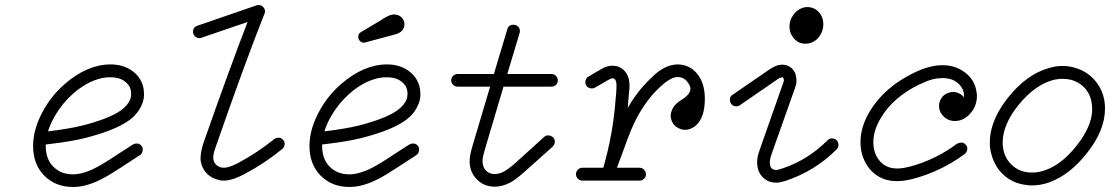

<svg xmlns="http://www.w3.org/2000/svg" viewBox="-20 -715 4416 760"><path d="M499 -344Q499 -362 491 -375Q468 -409 418 -409Q412 -409 405 -409Q337 -403 270 -345Q228 -308 199 -259Q180 -227 170 -195Q253 -205 306 -218Q411 -245 457 -277Q486 -297 496 -323Q499 -334 499 -344ZM161 -137Q161 -79 199 -48Q227 -25 268 -25H274Q317 -27 372 -58Q397 -72 418 -86Q439 -100 451 -107.5Q463 -115 506 -143Q513 -147 522 -147Q531 -147 538 -140Q545 -133 545 -124Q545 -108 534 -101Q490 -73 477 -64Q464 -55 456.5 -50.5Q449 -46 438 -39Q417 -25 397 -14Q331 23 276 25H268Q199 25 154 -21Q111 -66 111 -137Q111 -208 155 -284Q188 -341 237 -383Q326 -460 418 -460Q462 -460 495 -440Q538 -414 548 -366Q550 -355 550 -340Q550 -325 545 -310Q529 -264 487 -236Q432 -198 318 -169Q262 -155 185 -146L161 -143Q161 -140 161 -137Z M770 -564Q759 -564 751.5 -571.5Q744 -579 744 -589Q744 -607 761 -613L996 -694Q999 -695 1004 -695Q1014 -695 1021.5 -687.5Q1029 -680 1029 -670Q1029 -665 1027 -661Q949 -465 833 -131Q824 -106 824 -91Q824 -80 829 -71.5Q834 -63 840 -59Q852 -51 866 -51Q886 -51 921 -69Q998 -110 1065 -164Q1072 -170 1082 -170Q1092 -170 1099.5 -162.5Q1107 -155 1107 -145Q1107 -142 1106 -139Q1105 -136 1104 -134Q1102 -129 1097 -125Q1026 -67 944 -24Q909 -6 884 -2Q875 0 863.5 0Q852 0 838 -5Q804 -15 786 -45Q776 -62 774 -82V-91Q774 -114 785 -148Q889 -445 960 -628Q776 -565 774 -564.5Q772 -564 770 -564Z M1409 -588 1493 -638 1498 -642Q1509 -648 1515 -651Q1524 -656 1533 -657Q1534 -657 1536 -657.5Q1538 -658 1540 -658Q1549 -657 1556 -655Q1570 -649 1577 -636Q1579 -632 1580 -628Q1581 -624 1581 -619Q1581 -613 1579 -607Q1575 -594 1562 -586Q1555 -582 1545 -579L1426 -547Q1423 -546 1420 -546Q1411 -546 1404.5 -553Q1398 -560 1398 -569Q1398 -575 1400.5 -580Q1403 -585 1409 -588ZM1593 -344Q1593 -362 1585 -375Q1562 -409 1512 -409Q1506 -409 1499 -409Q1431 -403 1364 -345Q1322 -308 1293 -259Q1274 -227 1264 -195Q1347 -205 1400 -218Q1505 -245 1551 -277Q1580 -297 1590 -323Q1593 -334 1593 -344ZM1255 -137Q1255 -79 1293 -48Q1321 -25 1362 -25H1368Q1411 -27 1466 -58Q1491 -72 1512 -86Q1533 -100 1545 -107.5Q1557 -115 1600 -143Q1607 -147 1616 -147Q1625 -147 1632 -140Q1639 -133 1639 -124Q1639 -108 1628 -101Q1584 -73 1571 -64Q1558 -55 1550.5 -50.5Q1543 -46 1532 -39Q1511 -25 1491 -14Q1425 23 1370 25H1362Q1293 25 1248 -21Q1205 -66 1205 -137Q1205 -208 1249 -284Q1282 -341 1331 -383Q1420 -460 1512 -460Q1556 -460 1589 -440Q1632 -414 1642 -366Q1644 -355 1644 -340Q1644 -325 1639 -310Q1623 -264 1581 -236Q1526 -198 1412 -169Q1356 -155 1279 -146L1255 -143Q1255 -140 1255 -137Z M2012 -617Q2023 -617 2030.5 -610Q2038 -603 2038 -592L2037 -585L1988 -422H2163Q2175 -422 2183 -412Q2188 -405 2188 -398.5Q2188 -392 2186 -387Q2184 -382 2181 -379Q2173 -372 2163 -372H1973L1898 -119Q1890 -91 1890 -77Q1890 -54 1903.5 -40Q1917 -26 1939 -26L1949 -27Q1962 -29 1973 -35Q1994 -46 2029 -78L2134 -173Q2141 -179 2148.5 -179Q2156 -179 2160.5 -177Q2165 -175 2169 -172Q2176 -165 2176 -154Q2176 -143 2168 -135L2062 -40Q2023 -5 2001 7Q1969 24 1939 24Q1896 24 1867.5 -5Q1839 -34 1839 -77Q1839 -85 1840.5 -96.5Q1842 -108 1849 -133L1920 -372H1792Q1781 -372 1773.5 -379.5Q1766 -387 1766 -397Q1766 -407 1773.5 -414.5Q1781 -422 1792 -422H1935L1988 -599Q1993 -617 2012 -617Z M2285 0Q2275 0 2267.5 -7.5Q2260 -15 2260 -25.5Q2260 -36 2267.5 -43.5Q2275 -51 2285 -51H2368Q2407 -185 2417 -325Q2418 -331 2419 -345Q2420 -359 2420 -363Q2423 -402 2407 -405H2405Q2398 -405 2385 -397L2335 -368Q2329 -365 2323 -365Q2317 -365 2312 -367Q2307 -369 2304 -372Q2297 -380 2297 -388Q2297 -405 2309 -412Q2364 -444 2368 -446Q2387 -455 2405 -455Q2419 -454 2425 -452Q2453 -442 2465 -414Q2470 -402 2471 -391Q2472 -380 2472 -374Q2472 -368 2471 -361Q2468 -328 2467 -316.5Q2466 -305 2465 -288Q2500 -350 2550 -399Q2579 -429 2600 -441Q2621 -453 2636 -456.5Q2651 -460 2661 -460Q2708 -460 2738 -425Q2770 -388 2770 -324Q2770 -247 2732 -216Q2712 -201 2691 -201Q2686 -201 2682 -202Q2651 -209 2639 -236Q2630 -258 2640 -280Q2647 -297 2665 -311Q2671 -316 2678.5 -320.5Q2686 -325 2688 -326.5Q2690 -328 2691 -329Q2697 -334 2701 -338L2705 -343Q2713 -354 2713 -363Q2713 -368 2712 -371Q2705 -390 2691 -401Q2679 -410 2663 -410Q2639 -410 2609 -385Q2561 -346 2522 -285Q2497 -246 2478 -200Q2465 -169 2451 -129L2422 -51H2512Q2519 -51 2524.5 -47.5Q2530 -44 2533.5 -38Q2537 -32 2537 -25Q2537 -18 2533.5 -12.5Q2530 -7 2524.5 -3.5Q2519 0 2512 0Z M2880 -340 3027 -441Q3054 -459 3075 -459Q3104 -459 3121 -437Q3126 -429 3128 -425L3129 -421Q3133 -403 3133 -396.5Q3133 -390 3132 -384Q3129 -374 3126 -364L3038 -116Q3030 -93 3029 -87.5Q3028 -82 3028 -81Q3028 -80 3028 -79Q3027 -75 3027 -72.5Q3027 -70 3028 -65Q3029 -47 3045 -43Q3048 -42 3051 -42Q3059 -42 3079 -49Q3178 -82 3256 -160Q3263 -167 3272 -167Q3281 -167 3286.5 -164Q3292 -161 3295.5 -155Q3299 -149 3299 -140.5Q3299 -132 3292 -124Q3205 -37 3089 1Q3067 8 3054.5 8Q3042 8 3033 6Q3017 2 3004 -9Q2977 -32 2977 -72Q2977 -82 2979 -94Q2981 -106 2991 -133Q3081 -388 3082 -392Q3083 -396 3083 -398L3081 -406Q3079 -409 3077 -409Q3069 -409 3056 -400L2908 -298Q2902 -294 2893 -294Q2884 -294 2876.5 -301.5Q2869 -309 2869 -321Q2869 -333 2880 -340ZM3105 -610Q3105 -626 3112 -642Q3121 -660 3135 -672Q3155 -687 3175 -687Q3205 -687 3224 -664Q3239 -645 3239 -620Q3239 -587 3216 -562Q3195 -542 3168 -542Q3155 -542 3143 -547Q3129 -554 3120 -566Q3105 -585 3105 -610Z M3437 -152Q3437 -114 3456 -86Q3482 -48 3532 -48Q3555 -48 3591 -58Q3688 -86 3768 -146Q3776 -150 3785 -150.5Q3794 -151 3801.5 -143.5Q3809 -136 3809 -128Q3809 -113 3798 -105Q3710 -40 3605 -10Q3563 2 3532 2Q3501 2 3477 -7Q3439 -22 3415 -56Q3386 -99 3386 -152Q3386 -212 3422 -273Q3480 -370 3598 -427Q3660 -457 3710 -457Q3761 -457 3797 -430Q3838 -401 3845 -353Q3847 -345 3847 -336Q3847 -294 3820 -265Q3794 -236 3760 -236Q3729 -236 3710 -260Q3697 -275 3697 -296Q3697 -305 3700 -313Q3710 -342 3739 -349Q3745 -351 3752 -351Q3774 -351 3790 -336Q3793 -333 3795 -329Q3799 -357 3778 -380Q3754 -406 3710 -406Q3686 -405 3673 -401.5Q3660 -398 3652 -395Q3637 -389 3620 -381Q3571 -358 3531 -324Q3491 -290 3466 -247Q3437 -198 3437 -152Z M4065 19Q4052 19 4040 17Q3986 10 3948 -27Q3917 -58 3905 -102Q3898 -126 3898 -147.5Q3898 -169 3901 -187Q3914 -259 3972 -331Q4045 -421 4130 -445Q4158 -454 4184.5 -454Q4211 -454 4234 -447Q4288 -432 4321 -388Q4354 -344 4354 -285Q4354 -200 4284 -111Q4217 -25 4138 5Q4102 19 4065 19ZM4303 -273Q4303 -279 4303 -287.5Q4303 -296 4301 -309Q4297 -336 4281 -358Q4258 -388 4220 -399Q4204 -403 4185 -403Q4166 -403 4144 -397Q4074 -376 4012 -300Q3949 -222 3949 -151Q3949 -97 3984 -63Q4016 -32 4065 -32Q4109 -32 4155 -59Q4202 -87 4245 -143Q4298 -211 4303 -273Z"/></svg>

Font: TT2020Base
Style: Italic
Weight: 400
Italic angle: -15°
Version: Version 0.2.000